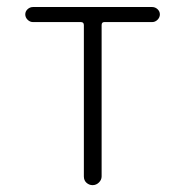

<svg xmlns="http://www.w3.org/2000/svg" viewBox="-20 -540 540 560"><path d="M76.2 -475.6Q67.4 -475.6 60.5 -482.4Q53.7 -489.3 53.7 -498Q53.7 -506.8 60.5 -513.2Q67.4 -519.5 76.2 -519.5H423.8Q432.6 -519.5 439.5 -513.2Q446.3 -506.8 446.3 -498Q446.3 -489.3 439.5 -482.4Q432.6 -475.6 423.8 -475.6H284.2Q276.4 -475.6 276.4 -466.8V-25.4Q276.4 -15.6 268.6 -7.8Q260.7 0 250 0Q240.2 0 232.4 -6.8Q224.6 -13.7 224.6 -25.4V-466.8Q224.6 -475.6 215.8 -475.6Z"/></svg>

Font: Rounded Mgen+ 2m light
Style: Regular
Weight: 200
Designer: [Source Han Sans]
Ryoko NISHIZUKA  (kana & ideographs); Paul D. Hunt (Latin, Greek & Cyrillic); Wenlong ZHANG  (bopomofo
Version: Version 1.059.20150602